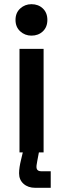

<svg xmlns="http://www.w3.org/2000/svg" viewBox="-20 -727 301 916"><path d="M73 0V-494H188V0ZM130 -557Q99 -557 76.5 -577.5Q54 -598 54 -632Q54 -666 76.5 -686.5Q99 -707 130 -707Q163 -707 184.5 -686.5Q206 -666 206 -632Q206 -598 184.5 -577.5Q163 -557 130 -557ZM148 169Q114 169 92.5 150Q71 131 71 100Q71 86 73.5 69.5Q76 53 80 37L93 -18H169L158 40Q157 48 155.5 55Q154 62 154 69Q154 90 177 90H222V169Z"/></svg>

Font: Space Grotesk SemiBold
Style: Regular
Weight: 600
Designer: Florian Karsten
Foundry: Florian Karsten
Version: Version 2.000